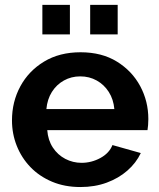

<svg xmlns="http://www.w3.org/2000/svg" viewBox="-20 -744 639 774"><path d="M304.3 10Q240.7 10 189.8 -11.5Q138.8 -33 102.8 -70.3Q66.9 -107.5 47.6 -156.1Q28.3 -204.6 28.3 -258.7Q28.3 -333.6 61.9 -395.8Q95.4 -457.9 157.5 -495.6Q219.6 -533.3 304.8 -533.3Q390.6 -533.3 451.5 -495.5Q512.5 -457.8 545.3 -396.6Q578 -335.5 578 -264.1Q578 -251.8 577 -239.6Q576.1 -227.4 574.6 -219.3H170.5Q173.6 -178.6 193.1 -149.1Q212.7 -119.5 243.3 -103.5Q274 -87.6 308.6 -87.6Q348.9 -87.6 384.7 -107.1Q420.4 -126.5 433.3 -159.2L547.6 -127Q528.8 -87.2 493.5 -56.3Q458.2 -25.4 410.2 -7.7Q362.2 10 304.3 10ZM167 -304.2H441Q437.4 -343.9 418.5 -373.4Q399.6 -403 369.8 -419.5Q340.1 -436.1 303.5 -436.1Q267.4 -436.1 237.6 -419.5Q207.9 -403 189.2 -373.4Q170.6 -343.9 167 -304.2ZM150.8 -605.2V-724.3H261.8V-605.2ZM343.5 -605.2V-724.3H454.4V-605.2Z"/></svg>

Font: Raleway Thin
Style: Regular
Weight: 100
Designer: Matt McInerney, Pablo Impallari, Rodrigo Fuenzalida
Foundry: Matt McInerney, Pablo Impallari, Rodrigo Fuenzalida
Version: Version 4.026